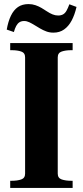

<svg xmlns="http://www.w3.org/2000/svg" viewBox="-20 -921 406 941"><path d="M103 -70V-640Q103 -662 84 -668.5Q65 -675 38 -675H30V-710H336V-675H328Q302 -675 282.5 -668.5Q263 -662 263 -640V-70Q263 -48 282.5 -41.5Q302 -35 328 -35H336V0H30V-35H38Q65 -35 84 -41.5Q103 -48 103 -70ZM242 -761Q223 -761 207 -767Q191 -773 176.5 -781.5Q162 -790 149 -798Q136 -806 123.5 -812Q111 -818 98 -818Q85 -818 75.5 -812Q66 -806 59.5 -794Q53 -782 48 -764L13 -776Q20 -816 33.5 -844Q47 -872 68 -886.5Q89 -901 120 -901Q138 -901 154 -895.5Q170 -890 183.5 -882Q197 -874 210.5 -865Q224 -856 237.5 -850.5Q251 -845 265 -845Q279 -845 289 -850.5Q299 -856 306 -868.5Q313 -881 320 -900L355 -887Q346 -848 331 -820Q316 -792 294 -776.5Q272 -761 242 -761Z"/></svg>

Font: Roboto Serif 144pt SemiBold
Style: Regular
Weight: 600
Version: Version 1.008